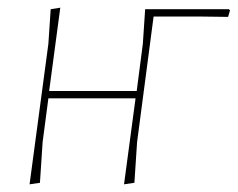

<svg xmlns="http://www.w3.org/2000/svg" viewBox="-20 -476 619 500"><path d="M303 4 333 -220H106L91 -106L84 0L57 4L106 -362L112 -452L137 -456L108 -239H336L352 -362L358 -452H576L579 -449L574 -432L498 -433H380L337 -106L330 0Z"/></svg>

Font: Alegreya Sans Thin
Style: Italic
Weight: 100
Italic angle: -7°
Designer: Juan Pablo del Peral
Foundry: Huerta Tipografica
Version: Version 2.007